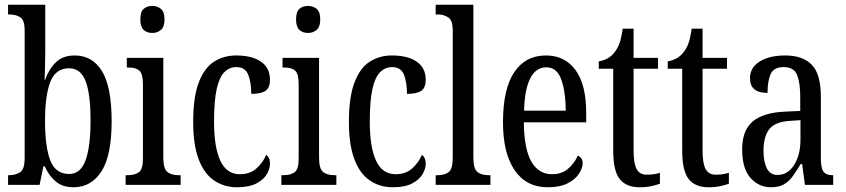

<svg xmlns="http://www.w3.org/2000/svg" viewBox="-20 -780 3567 810"><path d="M290 10Q244 10 215 -14.5Q186 -39 169 -78H163L147 0H14V-41H20Q46 -41 65 -53.5Q84 -66 84 -113V-651Q84 -696 65 -707.5Q46 -719 20 -719H14V-760H171V-575Q171 -557 170.5 -532Q170 -507 169.5 -483Q169 -459 168 -443H170Q187 -490 216.5 -518Q246 -546 295 -546Q370 -546 410.5 -479.5Q451 -413 451 -269Q451 -124 408 -57Q365 10 290 10ZM272 -46Q320 -46 341 -104Q362 -162 362 -271Q362 -384 341 -438Q320 -492 271 -492Q215 -492 192.5 -435Q170 -378 170 -270Q170 -161 192 -103.5Q214 -46 272 -46Z M622 -641Q600 -641 586 -654Q572 -667 572 -698Q572 -730 586 -742.5Q600 -755 622 -755Q644 -755 659 -742.5Q674 -730 674 -698Q674 -667 659 -654Q644 -641 622 -641ZM510 0V-41H520Q549 -41 566 -53.5Q583 -66 583 -110V-425Q583 -469 568 -482Q553 -495 525 -495H515V-536H669V-115Q669 -68 686 -54.5Q703 -41 732 -41H742V0Z M980 10Q926 10 884 -18Q842 -46 818.5 -107Q795 -168 795 -265Q795 -372 819 -433.5Q843 -495 884 -520.5Q925 -546 976 -546Q1044 -546 1081.5 -519.5Q1119 -493 1119 -444Q1119 -410 1100.5 -397Q1082 -384 1040 -384Q1040 -431 1027.5 -464Q1015 -497 977 -497Q949 -497 927.5 -476.5Q906 -456 894.5 -406Q883 -356 883 -266Q883 -159 909.5 -102Q936 -45 992 -45Q1035 -45 1062.5 -70Q1090 -95 1103 -127Q1111 -121 1115 -112Q1119 -103 1119 -89Q1119 -68 1105.5 -45Q1092 -22 1061.5 -6Q1031 10 980 10Z M1279 -641Q1257 -641 1243 -654Q1229 -667 1229 -698Q1229 -730 1243 -742.5Q1257 -755 1279 -755Q1301 -755 1316 -742.5Q1331 -730 1331 -698Q1331 -667 1316 -654Q1301 -641 1279 -641ZM1167 0V-41H1177Q1206 -41 1223 -53.5Q1240 -66 1240 -110V-425Q1240 -469 1225 -482Q1210 -495 1182 -495H1172V-536H1326V-115Q1326 -68 1343 -54.5Q1360 -41 1389 -41H1399V0Z M1637 10Q1583 10 1541 -18Q1499 -46 1475.5 -107Q1452 -168 1452 -265Q1452 -372 1476 -433.5Q1500 -495 1541 -520.5Q1582 -546 1633 -546Q1701 -546 1738.5 -519.5Q1776 -493 1776 -444Q1776 -410 1757.5 -397Q1739 -384 1697 -384Q1697 -431 1684.5 -464Q1672 -497 1634 -497Q1606 -497 1584.5 -476.5Q1563 -456 1551.5 -406Q1540 -356 1540 -266Q1540 -159 1566.5 -102Q1593 -45 1649 -45Q1692 -45 1719.5 -70Q1747 -95 1760 -127Q1768 -121 1772 -112Q1776 -103 1776 -89Q1776 -68 1762.5 -45Q1749 -22 1718.5 -6Q1688 10 1637 10Z M1818 0V-41H1828Q1857 -41 1873.5 -54.5Q1890 -68 1890 -115V-651Q1890 -695 1870.5 -707Q1851 -719 1828 -719H1818V-760H1977V-115Q1977 -68 1994 -54.5Q2011 -41 2040 -41H2049V0Z M2291 10Q2200 10 2151 -62Q2102 -134 2102 -264Q2102 -405 2149.5 -475.5Q2197 -546 2283 -546Q2363 -546 2408 -484.5Q2453 -423 2453 -304V-264H2190Q2191 -152 2221.5 -98.5Q2252 -45 2309 -45Q2350 -45 2377 -68.5Q2404 -92 2418 -124Q2426 -120 2432 -112.5Q2438 -105 2438 -91Q2438 -71 2422.5 -47Q2407 -23 2374.5 -6.5Q2342 10 2291 10ZM2367 -313Q2366 -395 2347.5 -445.5Q2329 -496 2285 -496Q2240 -496 2216.5 -448.5Q2193 -401 2191 -313Z M2678 10Q2622 10 2594.5 -24.5Q2567 -59 2567 -145V-490H2506V-521Q2550 -529 2573 -560Q2585 -575 2593 -596Q2601 -617 2607 -659H2653V-536H2756V-490H2653V-144Q2653 -90 2666 -66.5Q2679 -43 2708 -43Q2725 -43 2738 -45Q2751 -47 2764 -51V-5Q2751 0 2729 5Q2707 10 2678 10Z M2969 10Q2913 10 2885.5 -24.5Q2858 -59 2858 -145V-490H2797V-521Q2841 -529 2864 -560Q2876 -575 2884 -596Q2892 -617 2898 -659H2944V-536H3047V-490H2944V-144Q2944 -90 2957 -66.5Q2970 -43 2999 -43Q3016 -43 3029 -45Q3042 -47 3055 -51V-5Q3042 0 3020 5Q2998 10 2969 10Z M3232 10Q3182 10 3146.5 -29Q3111 -68 3111 -150Q3111 -230 3155.5 -267.5Q3200 -305 3291 -309L3356 -312V-373Q3356 -429 3343 -463Q3330 -497 3286 -497Q3244 -497 3231 -467Q3218 -437 3218 -388Q3144 -388 3144 -450Q3144 -495 3185 -520.5Q3226 -546 3293 -546Q3367 -546 3405 -506.5Q3443 -467 3443 -372V-113Q3443 -71 3454 -56Q3465 -41 3492 -41H3495V0H3376L3364 -88H3358Q3341 -60 3325 -37.5Q3309 -15 3287.5 -2.5Q3266 10 3232 10ZM3260 -42Q3304 -42 3330.5 -84.5Q3357 -127 3357 -191V-273L3311 -270Q3249 -266 3225 -234.5Q3201 -203 3201 -144Q3201 -98 3215 -70Q3229 -42 3260 -42Z"/></svg>

Font: Noto Serif Bengali ExtraCondensed
Style: Regular
Weight: 400
Width: 2
Designer: Juan Bruce, Universal Thirst, Indian Type Foundry and the Monotype Design Team.
Foundry: Monotype Imaging Inc.
Version: Version 2.003; ttfautohint (v1.8.4.7-5d5b)